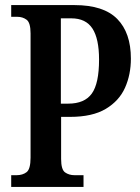

<svg xmlns="http://www.w3.org/2000/svg" viewBox="-20 -734 549 754"><path d="M24 0V-46H45Q69 -46 84.5 -58Q100 -70 100 -115V-603Q100 -645 84.5 -656.5Q69 -668 48 -668H24V-714H273Q387 -714 440.5 -659.5Q494 -605 494 -504Q494 -441 471 -389.5Q448 -338 395.5 -306.5Q343 -275 255 -275H220V-110Q220 -68 235.5 -57Q251 -46 273 -46H308V0ZM248 -327Q312 -327 340.5 -366.5Q369 -406 369 -500Q369 -582 343 -622Q317 -662 260 -662H219V-327Z"/></svg>

Font: Noto Serif Myanmar ExtraCondensed SemiBold
Style: Regular
Weight: 600
Width: 2
Designer: Ben Mitchell and the Monotype Design Team
Foundry: Monotype Imaging Inc.
Version: Version 2.106; ttfautohint (v1.8.4.7-5d5b)